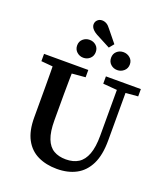

<svg xmlns="http://www.w3.org/2000/svg" viewBox="-177 -1122 1093 1260"><g transform="rotate(20 369.0 -492.0)"><path d="M369 17Q294 17 236.5 -10.5Q179 -38 147 -97Q115 -156 115 -250V-359Q115 -410 115 -460.5Q115 -511 114.5 -562.5Q114 -614 113 -664H249Q248 -615 247 -564Q246 -513 246 -462Q246 -411 246 -359V-277Q246 -198 264.5 -150.5Q283 -103 318 -82.5Q353 -62 403 -62Q455 -62 490.5 -84.5Q526 -107 544.5 -156.5Q563 -206 563 -286V-664H623V-275Q623 -172 591.5 -108Q560 -44 503 -13.5Q446 17 369 17ZM33 -613V-664H342V-613L205 -601H169ZM465 -613V-664H709V-613L601 -604H576ZM317 -901Q301 -910 291 -919.5Q281 -929 276.5 -938.5Q272 -948 272 -957Q272 -976 285 -988.5Q298 -1001 317 -1001Q333 -1001 347.5 -993Q362 -985 376 -966L445 -881L418 -848ZM283 -728Q257 -728 237.5 -745.5Q218 -763 218 -791Q218 -819 237.5 -836Q257 -853 283 -853Q310 -853 329 -836Q348 -819 348 -791Q348 -763 329 -745.5Q310 -728 283 -728ZM520 -728Q493 -728 474 -745.5Q455 -763 455 -791Q455 -819 474 -836Q493 -853 520 -853Q546 -853 566 -836Q586 -819 586 -791Q586 -763 566 -745.5Q546 -728 520 -728Z"/></g></svg>

Font: Source Serif 4 18pt SemiBold
Style: Regular
Weight: 600
Designer: Frank Grießhammer
Foundry: Adobe Systems Incorporated
Version: Version 4.004;hotconv 1.0.116;makeotfexe 2.5.65601